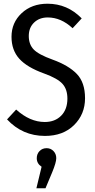

<svg xmlns="http://www.w3.org/2000/svg" viewBox="-20 -720 511 1034"><path d="M236 -700Q343 -700 420 -621L371 -568Q309 -626 237 -626Q192 -626 163.5 -598.5Q135 -571 135 -526Q135 -481 161.5 -453.5Q188 -426 263 -399Q349 -368 393.5 -322Q438 -276 438 -191Q438 -105 379 -46.5Q320 12 222 12Q101 12 18 -77L67 -130Q141 -63 221 -63Q276 -63 309.5 -97Q343 -131 343 -189Q343 -239 316.5 -268.5Q290 -298 218 -324Q126 -357 84 -403.5Q42 -450 42 -522Q42 -598 96.5 -649Q151 -700 236 -700ZM231 78Q253 78 268 93.5Q283 109 283 132Q283 155 261 208L225 294H176L204 178Q178 161 178 132Q178 109 193 93.5Q208 78 231 78Z"/></svg>

Font: Fira Sans Condensed
Style: Regular
Weight: 400
Width: 3
Designer: Carrois Corporate & Edenspiekermann AG
Foundry: Carrois Corporate GbR & Edenspiekermann AG
Version: Version 4.202;PS 004.202;hotconv 1.0.88;makeotf.lib2.5.64775